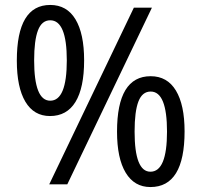

<svg xmlns="http://www.w3.org/2000/svg" viewBox="-20 -745 814 776"><path d="M182 -276Q117 -276 82.5 -334Q48 -392 48 -500Q48 -725 183 -725Q250 -725 285 -667Q320 -609 320 -501Q320 -390 285 -333Q250 -276 182 -276ZM179 0 521 -714H594L252 0ZM183 -338Q250 -338 250 -501Q250 -663 183 -663Q149 -663 133.5 -622.5Q118 -582 118 -501Q118 -338 183 -338ZM588 11Q523 11 488 -47Q453 -105 453 -213Q453 -437 589 -437Q656 -437 691 -379Q726 -321 726 -214Q726 11 588 11ZM588 -51Q655 -51 655 -213Q655 -375 589 -375Q555 -375 539.5 -335Q524 -295 524 -213Q524 -51 588 -51Z"/></svg>

Font: Noto Sans Tamil SemiCondensed
Style: Regular
Weight: 400
Width: 4
Designer: Jelle Bosma - Monotype Design Team
Foundry: Monotype Imaging Inc.
Version: Version 2.004; ttfautohint (v1.8.4.7-5d5b)